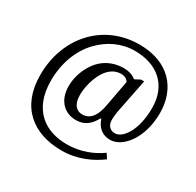

<svg xmlns="http://www.w3.org/2000/svg" viewBox="-180 -914 1280 1256"><g transform="rotate(30 460.5 -286.0)"><path d="M868.2 -392.1C868.2 -482.4 839.8 -563.5 783.2 -621.1C726.6 -678.7 641.6 -713.9 529.8 -713.9C394.5 -713.9 277.8 -661.6 195.3 -572.3C113.3 -483.9 64.9 -360.8 64.9 -217.8C64.9 24.9 217.8 142.1 432.1 142.1C553.7 142.1 651.4 93.3 719.2 43L695.8 6.8C636.2 50.3 547.9 89.8 441.9 89.8C361.3 89.8 287.1 68.4 232.9 18.6C178.2 -31.7 144 -108.9 144 -220.2C144 -354 189 -467.3 261.2 -544.4C332 -619.6 422.9 -663.1 523.9 -663.1C690.4 -663.1 807.1 -569.8 807.1 -395C807.1 -310.5 789.6 -244.1 764.6 -199.2C739.7 -153.8 707.5 -129.9 678.2 -129.9C646.5 -129.9 617.2 -148.9 617.2 -198.2C617.2 -211.9 618.7 -228.5 620.6 -241.7C622.1 -249.5 623 -257.3 624 -265.1L674.8 -520H650.9L610.8 -499C590.8 -515.1 560.1 -528.8 517.1 -528.8C428.7 -528.8 361.3 -487.3 320.8 -428.7C274.4 -362.3 262.2 -293.5 262.2 -248C262.2 -189.5 280.3 -146.5 308.1 -118.7C335.4 -90.8 373.5 -77.1 414.1 -77.1C480.5 -77.1 521 -115.2 548.8 -168H554.2C573.2 -110.8 612.8 -77.1 671.9 -77.1C718.3 -77.1 767.1 -107.4 804.7 -162.1C842.3 -216.8 868.2 -295.9 868.2 -392.1ZM355 -233.9C355 -276.9 365.7 -336.9 393.1 -393.1C419.9 -447.8 462.4 -487.8 521 -487.8C544.9 -487.8 568.8 -477.1 577.1 -458L539.1 -254.9C527.3 -194.3 499.5 -129.9 431.2 -129.9C386.2 -129.9 355 -163.6 355 -233.9Z"/></g></svg>

Font: The Erased English
Style: Regular
Weight: 400
Designer: Monotype Design team + ligartures altered by 180 Amsterdam
Foundry: Monotype Imaging Inc.
Version: Version 1.030;Glyphs 3.1.2 (3151)